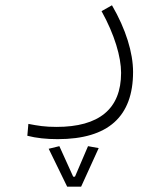

<svg xmlns="http://www.w3.org/2000/svg" viewBox="-20 -303 626 720"><path d="M196.3 218.8C386.2 218.8 479 133.8 479 -33.2C479 -105 452.1 -193.4 399.9 -283.2L360.8 -261.2C409.7 -173.3 434.1 -89.4 434.1 -29.8C434.1 106 351.1 172.9 191.9 172.9C147.9 172.9 122.6 168.5 86.4 161.6L82.5 206.1C116.2 214.8 153.8 218.8 196.3 218.8ZM231.9 397H284.2L350.1 252.4L310.1 245.1L261.2 359.4H254.4L202.6 245.1L162.6 254.9Z"/></svg>

Font: Cascadia Mono PL ExtraLight
Style: Regular
Weight: 200
Monospace: yes
Designer: Aaron Bell
Foundry: Saja Typeworks
Version: Version 2404.023